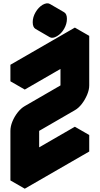

<svg xmlns="http://www.w3.org/2000/svg" viewBox="-20 -1092 603 1162"><path d="M217 -400 433 -525V-725L130 -550V-650L520 -875V-575Q520 -549 507.5 -519Q495 -489 475.5 -463.5Q456 -438 433 -425L217 -300V-100L520 -275V-175L130 50V-250Q130 -277 142 -306.5Q154 -336 174 -361.5Q194 -387 217 -400ZM325 -873Q298 -857 281 -867Q264 -877 264 -908Q264 -938 281 -967.5Q298 -997 325 -1013Q351 -1028 368 -1018Q385 -1008 385 -978Q385 -947 368 -917.5Q351 -888 325 -873ZM433 -725V-525L346 -575V-775ZM520 -275 217 -100 130 -150 433 -325ZM433 -525 217 -400Q194 -387 174 -361.5Q154 -336 142 -306.5Q130 -277 130 -250V50L43 0V-300Q43 -327 55 -356.5Q67 -386 87 -411.5Q107 -437 130 -450L346 -575ZM520 -875 130 -650 43 -700 433 -925ZM130 -650V-550L43 -600V-700ZM368 -1018Q351 -1028 325 -1013Q298 -997 281 -967.5Q264 -938 264 -908Q264 -877 281 -867L195 -917Q178 -927 178 -958Q178 -988 195 -1017.5Q212 -1047 238 -1063Q265 -1078 282 -1068Z"/></svg>

Font: Nabla
Style: Regular
Weight: 400
Designer: Arthur Reinders Folmer
Foundry: Typearture
Version: Version 1.002